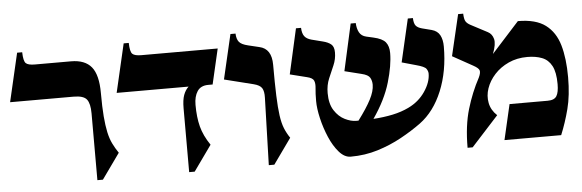

<svg xmlns="http://www.w3.org/2000/svg" viewBox="-43 -716 2626 867"><g transform="rotate(-5 1270.0 -282.5)"><path d="M417 -370Q417 -307 420.5 -264.5Q424 -222 430.5 -192Q437 -162 448 -139.5Q459 -117 474 -95L392 20H367V-283Q367 -327 352.5 -346Q338 -365 293 -365H5L56 -585H79Q80 -545 90.5 -535Q101 -525 131 -525H295Q358 -525 387.5 -489Q417 -453 417 -370Z M614 -525H960L923 -365H903Q869 -365 853.5 -341.5Q838 -318 838 -280Q838 -224 849 -181.5Q860 -139 890 -95L808 20H783V-269Q783 -307 791 -329Q799 -351 814 -365H488L539 -585H562Q563 -545 573.5 -535Q584 -525 614 -525Z M1203 -430Q1203 -345 1205 -290Q1207 -235 1212 -199.5Q1217 -164 1226.5 -140.5Q1236 -117 1251 -95L1169 20H1144L1153 -285Q1154 -314 1145 -328.5Q1136 -343 1108 -350L976 -383L1023 -585H1046Q1047 -560 1057.5 -547Q1068 -534 1098 -527L1148 -515Q1203 -503 1203 -430Z M1516 14Q1488 14 1463.5 -14Q1439 -42 1421 -84Q1403 -126 1392.5 -171Q1382 -216 1382 -250Q1382 -285 1384.5 -307Q1387 -329 1381.5 -342Q1376 -355 1350 -361L1274 -380L1320 -585H1343Q1344 -560 1353.5 -547Q1363 -534 1385 -528L1436 -515Q1460 -509 1473 -498Q1486 -487 1486 -461Q1486 -431 1474 -403.5Q1462 -376 1449.5 -346.5Q1437 -317 1437 -281Q1437 -232 1456.5 -202Q1476 -172 1503.5 -158.5Q1531 -145 1554 -145Q1560 -145 1565 -145Q1604 -197 1623.5 -234.5Q1643 -272 1643 -301Q1643 -319 1635 -333Q1627 -347 1597 -354L1521 -373L1568 -585H1591Q1592 -560 1601.5 -542.5Q1611 -525 1633 -520L1664 -513Q1705 -504 1719.5 -486Q1734 -468 1734 -437Q1734 -381 1711.5 -304.5Q1689 -228 1633 -147Q1680 -150 1720.5 -158.5Q1761 -167 1794 -183Q1842 -206 1870.5 -248Q1899 -290 1899 -329Q1899 -340 1891.5 -351Q1884 -362 1846 -372L1782 -390L1827 -585H1850Q1851 -560 1859.5 -550Q1868 -540 1887 -535L1930 -524Q1956 -517 1967 -496.5Q1978 -476 1978 -445Q1978 -333 1941.5 -244.5Q1905 -156 1840 -108Q1799 -78 1748 -50Q1697 -22 1639 -4Q1581 14 1516 14Z M2196 -392 2321 -530Q2402 -530 2446 -497Q2490 -464 2507.5 -403.5Q2525 -343 2525 -258Q2525 -176 2509 -114.5Q2493 -53 2471 0H2214L2251 -160H2424Q2454 -160 2464.5 -177Q2475 -194 2475 -231Q2475 -285 2459.5 -314Q2444 -343 2415.5 -354Q2387 -365 2349 -365Q2302 -365 2264 -347.5Q2226 -330 2200 -301.5Q2174 -273 2162.5 -239.5Q2151 -206 2157.5 -173Q2164 -140 2191 -115L2068 20H2045Q2045 -80 2067 -154Q2089 -228 2123 -291Q2133 -312 2130 -323Q2127 -334 2103 -347L2011 -398L2055 -585H2078Q2079 -560 2085 -550Q2091 -540 2106 -532L2182 -492Q2201 -482 2207 -459Q2213 -436 2196 -392Z"/></g></svg>

Font: Bona Nova
Style: Bold
Weight: 700
Designer: Mateusz Machalski
Foundry: Capitalics
Version: Version 4.001; ttfautohint (v1.8.3)